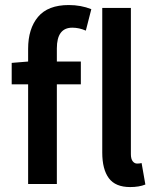

<svg xmlns="http://www.w3.org/2000/svg" viewBox="-20 -738 628 770"><path d="M92.8 0V-399.9H26.9V-485.8L92.8 -491.2V-542Q92.8 -623 132.6 -670.4Q172.4 -717.8 255.9 -717.8Q304.7 -717.8 346.2 -701.2L324.2 -615.2Q297.4 -627 270 -627Q208 -627 208 -543.9V-491.2H304.2V-399.9H208V0ZM502 12.2Q442.9 12.2 416.5 -23.4Q390.1 -59.1 390.1 -126V-706.1H504.9V-120.1Q504.9 -100.6 512.2 -91.3Q519.5 -82 529.8 -82Q539.1 -82 547.9 -84L563 2Q538.1 12.2 502 12.2Z"/></svg>

Font: Toshiba Sans Medium
Style: Regular
Weight: 500
Designer: Paul D. Hunt
Foundry: Toshiba Corporation
Version: Version 2.020;PS 2.0;hotconv 1.0.86;makeotf.lib2.5.63406